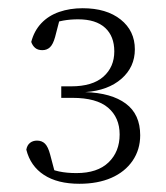

<svg xmlns="http://www.w3.org/2000/svg" viewBox="-20 -867 403 467"><path d="M173 -420Q120 -420 87 -441.5Q54 -463 44 -503Q46 -514 53 -519.5Q60 -525 70 -525Q82 -525 89.5 -517.5Q97 -510 102 -491L116 -438L90 -462Q105 -454 123.5 -450Q142 -446 166 -446Q217 -446 244 -472Q271 -498 271 -540Q271 -581 243 -605Q215 -629 156 -629H129V-657H153Q205 -657 231.5 -680.5Q258 -704 258 -742Q258 -779 235.5 -799.5Q213 -820 170 -820Q151 -820 134 -817Q117 -814 99 -806L127 -827L114 -777Q109 -759 101.5 -752Q94 -745 83 -745Q72 -745 65.5 -750.5Q59 -756 56 -765Q63 -792 80.5 -810.5Q98 -829 124 -838Q150 -847 181 -847Q239 -847 273.5 -819.5Q308 -792 308 -747Q308 -704 275.5 -675.5Q243 -647 188 -643H187Q251 -641 286 -615Q321 -589 321 -538Q321 -503 302.5 -476Q284 -449 251 -434.5Q218 -420 173 -420Z"/></svg>

Font: Source Serif 4 Light
Style: Regular
Weight: 300
Designer: Frank Grießhammer
Foundry: Adobe Systems Incorporated
Version: Version 4.004;hotconv 1.0.116;makeotfexe 2.5.65601